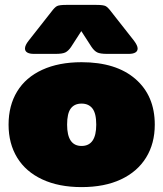

<svg xmlns="http://www.w3.org/2000/svg" viewBox="-20 -749 667 784"><path d="M82 -551Q82 -564 97 -583L189 -700Q203 -719 212.5 -724Q222 -729 250 -729H374Q402 -729 411.5 -724Q421 -719 435 -700L527 -583Q542 -563 542 -551Q542 -540 532.5 -534.5Q523 -529 506 -529H417Q389 -529 377 -535Q365 -541 354 -557L312 -622L270 -557Q259 -541 247 -535Q235 -529 207 -529H118Q101 -529 91.5 -534.5Q82 -540 82 -551ZM15 -240Q15 -318 50 -375.5Q85 -433 152.5 -464Q220 -495 313 -495Q454 -495 533 -426.5Q612 -358 612 -240Q612 -163 576.5 -105.5Q541 -48 474 -16.5Q407 15 313 15Q220 15 152.5 -16.5Q85 -48 50 -105.5Q15 -163 15 -240ZM373 -240Q373 -286 357.5 -306Q342 -326 313 -326Q284 -326 269 -306Q254 -286 254 -240Q254 -153 313 -153Q373 -153 373 -240Z"/></svg>

Font: Mitr
Style: Bold
Weight: 700
Designer: Thanarat Vachiruckul
Foundry: Cadson Demak
Version: Version 1.003